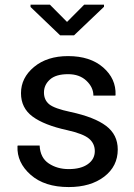

<svg xmlns="http://www.w3.org/2000/svg" viewBox="-20 -773 563 804"><path d="M377 -140.1Q377 -171.9 352.8 -192.4Q328.6 -212.9 261.2 -228Q165 -249 116.5 -284.9Q67.9 -320.8 67.9 -382.8Q67.9 -447.3 122.6 -492.7Q177.2 -538.1 265.1 -538.1Q357.4 -538.1 411.9 -490.7Q466.3 -443.4 463.9 -375.5L462.9 -372.6H371.1Q371.1 -407.2 342 -434.8Q313 -462.4 265.1 -462.4Q213.9 -462.4 189 -439.9Q164.1 -417.5 164.1 -385.7Q164.1 -354.5 186 -336.4Q208 -318.4 275.4 -304.2Q375.5 -282.7 424.3 -245.8Q473.1 -209 473.1 -147Q473.1 -76.7 416.3 -33.2Q359.4 10.3 267.6 10.3Q166.5 10.3 108.4 -41Q50.3 -92.3 53.2 -160.6L54.2 -163.6H146Q148.4 -112.3 184.1 -88.6Q219.7 -64.9 267.6 -64.9Q318.8 -64.9 347.9 -85.7Q377 -106.4 377 -140.1ZM260.7 -681.2 332.5 -753.4H415.5V-744.6L290 -625H231.9L107.9 -743.7V-753.4H189Z"/></svg>

Font: GeogebraSans
Style: Regular
Weight: 400
Designer: Google
Version: Version 1.100140; 2013